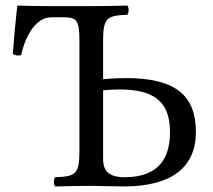

<svg xmlns="http://www.w3.org/2000/svg" viewBox="-20 -667 763 689"><path d="M427 -31C359 -31 350 -65 350 -98V-343C371.5 -344.9 391.4 -345.9 409.7 -345.9C538.3 -345.9 590 -297.7 590 -193C590 -110 559 -31 427 -31ZM265 -523V-122C265 -39 248 -34 178 -31C172 -25 172 -4 178 2C217 1 270.3 0 308 0C337 0 389 2 425 2C596.5 2 683 -67.5 683 -193C683 -320.1 615.6 -386.8 432.3 -386.8C407.1 -386.8 379.7 -385.5 350 -383V-523C350 -606 367 -611 437 -614C443 -620 443 -641 437 -647C398 -646 357 -645 307 -645H163.7C114.7 -645 77 -646 42 -647C35 -584 30 -530 26 -474C33.7 -468.5 42 -466 56 -469C64 -512 98 -605 164 -605H206C253 -605 265 -598 265 -523Z"/></svg>

Font: Libertinus Serif
Style: Regular
Weight: 400
Designer: Philipp H. Poll
Foundry: Khaled Hosny
Version: Version 6.2